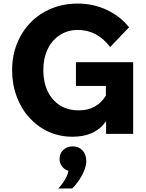

<svg xmlns="http://www.w3.org/2000/svg" viewBox="-20 -751 821 1077"><path d="M727 0H575V-71Q514 16 387 16Q314 16 252.5 -12Q191 -40 145 -90.5Q99 -141 73.5 -209.5Q48 -278 48 -358Q48 -439 75.5 -507Q103 -575 152.5 -625.5Q202 -676 269.5 -703.5Q337 -731 417 -731Q503 -731 579 -695.5Q655 -660 704 -598L598 -487Q525 -583 417 -583Q360 -583 316 -554.5Q272 -526 247.5 -475.5Q223 -425 223 -358Q223 -290 247.5 -239Q272 -188 316.5 -160Q361 -132 422 -132Q524 -132 574 -215V-269H406V-402H727ZM385 306H307Q329 283 344.5 256.5Q360 230 364 207Q342 201 328 182.5Q314 164 314 141Q314 111 334.5 90.5Q355 70 387 70Q422 70 443 93Q464 116 464 153Q464 176 453 204Q442 232 424 259Q406 286 385 306Z"/></svg>

Font: Wix Madefor Text ExtraBold
Style: Regular
Weight: 800
Designer: Dalton Maag Ltd
Foundry: Dalton Maag Ltd
Version: Version 3.100